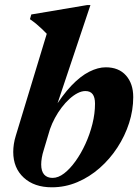

<svg xmlns="http://www.w3.org/2000/svg" viewBox="-20 -744 566 776"><path d="M157 -138.5Q151.5 -121.5 149 -106.5Q146.5 -91.5 146.5 -79.5Q146.5 -52 158.5 -38.5Q170.5 -25 192.5 -25Q215.5 -25 239.2 -43.2Q263 -61.5 285.2 -92.5Q307.5 -123.5 325.2 -162.2Q343 -201 353.5 -243Q364 -285 364 -325Q364 -350.5 354.5 -363.2Q345 -376 325 -376Q310 -376 293.5 -367.5Q277 -359 260.5 -344Q244 -329 229 -309.2Q214 -289.5 202 -267.2Q190 -245 182 -222ZM169 -607.5Q159.5 -617.5 149.2 -627.2Q139 -637 127.2 -646.8Q115.5 -656.5 101 -666.5L106.5 -685.5L332 -723.5H345.5L201 -292L192.5 -295.5Q231.5 -359 268.5 -397.8Q305.5 -436.5 340.8 -454.2Q376 -472 407.5 -472Q460 -472 489.2 -439Q518.5 -406 518.5 -351.5Q518.5 -299 501.8 -246.8Q485 -194.5 454.5 -147.8Q424 -101 382.8 -64.8Q341.5 -28.5 292.5 -7.8Q243.5 13 189.5 13Q118.5 13 76 -26Q33.5 -65 33.5 -130Q33.5 -145 36 -161.8Q38.5 -178.5 44 -196Z"/></svg>

Font: Newsreader 36pt
Style: Bold Italic
Weight: 700
Italic angle: -17°
Designer: Hugues Gentile
Foundry: Production Type
Version: Version 1.003